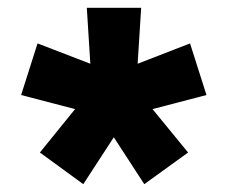

<svg xmlns="http://www.w3.org/2000/svg" viewBox="-20 -789 582 491"><path d="M202 -769H341L332 -626L466 -678L508 -546L370 -510L461 -399L349 -318L271 -438L193 -318L82 -399L172 -510L34 -546L76 -678L211 -626Z"/></svg>

Font: Unbounded ExtraBold
Style: Regular
Weight: 800
Designer: Luke Prowse, Jean-Baptiste Morizot, Fátima Lázaro, Florian Runge
Foundry: NaN
Version: Version 1.701;gftools[0.9.28.dev5+ged2979d]